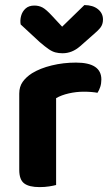

<svg xmlns="http://www.w3.org/2000/svg" viewBox="-20 -746 444 773"><path d="M205.9 -350.9V-226.4H57.5V-369.2Q57.5 -396.8 71.3 -416.4Q85.2 -436 109 -451.2Q141.8 -471.3 188.3 -482.6Q234.8 -494 286 -494Q388.1 -494 388.1 -425.9Q388.1 -409.8 383.6 -396Q379 -382.2 372.5 -372.4Q362.5 -374.4 348 -375.6Q333.6 -376.8 316.8 -376.8Q286.8 -376.8 257.1 -370Q227.4 -363.2 205.9 -350.9ZM57.5 -264 205.9 -261.1V-1.2Q196.4 1.5 178.4 4.4Q160.4 7.3 139.3 7.3Q97 7.3 77.3 -7.7Q57.5 -22.6 57.5 -62.2ZM189.7 -682.1 230.2 -638.5 319.7 -725.6Q354.1 -725.4 374.4 -709Q394.6 -692.7 394.6 -667.3Q394.6 -647.9 384.2 -634.7Q373.8 -621.6 352.1 -603.5L302.8 -560Q286 -545.4 268.4 -538.5Q250.8 -531.6 232.2 -531.6Q216.4 -531.6 203.3 -535Q190.2 -538.4 175.9 -548.2Q161.6 -558 139.9 -576.6L63.2 -647.6Q60.2 -664.4 65 -682.1Q69.7 -699.7 82.9 -711.6Q96.1 -723.6 118.3 -723.6Q136.6 -723.6 151.2 -715.8Q165.8 -708 189.7 -682.1Z"/></svg>

Font: Baloo Paaji 2
Style: Regular
Weight: 400
Designer: Shuchita Grover, Noopur Datye and Ek Type
Foundry: Ek Type
Version: Version 1.700